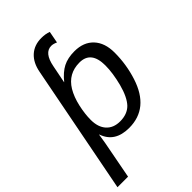

<svg xmlns="http://www.w3.org/2000/svg" viewBox="-300 -827 1131 1131"><g transform="rotate(-45 265.5 -261.5)"><path d="M271 10Q152 10 119 -87H117L116 -78L108 -28L63 208H-25L131 -596Q143 -661 181.5 -696Q220 -731 279 -731Q314 -731 340 -721L326 -647Q305 -657 288 -657Q230 -657 212 -563L190 -452H191Q228 -498 267 -518Q306 -538 362 -538Q438 -538 481 -492Q524 -446 524 -365Q524 -266 494 -173Q435 10 271 10ZM336 -470Q243 -470 195 -391Q170 -349 157 -291Q144 -233 144 -184Q144 -123 175 -89Q206 -55 261 -55Q320 -55 355 -90Q390 -127 411 -206Q432 -287 432 -350Q432 -470 336 -470Z"/></g></svg>

Font: Libra Sans
Style: Italic
Weight: 400
Italic angle: -12°
Foundry: Context Ltd
Version: Version 1.002